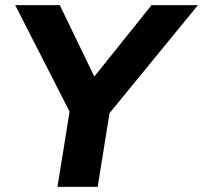

<svg xmlns="http://www.w3.org/2000/svg" viewBox="-20 -725 788 745"><path d="M203 0 250 -292 39 -705H212L346 -428L568 -705H748L405 -286L359 0Z"/></svg>

Font: Winston
Style: Bold Italic
Weight: 700
Italic angle: -9°
Designer: Original fonts by Vernon Adams / Changes by Cristiano Sobral
Foundry: Original fonts by Vernon Adams / Changes by Cristiano Sobral
Version: Version 2.503;July 17, 2020;FontCreator 13.0.0.2655 64-bit